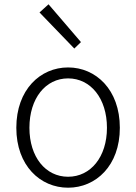

<svg xmlns="http://www.w3.org/2000/svg" viewBox="-20 -861 634 894"><path d="M297 13C426 13 538 -89 538 -266C538 -444 426 -547 297 -547C168 -547 56 -444 56 -266C56 -89 168 13 297 13ZM297 -38C192 -38 117 -130 117 -266C117 -403 192 -496 297 -496C402 -496 478 -403 478 -266C478 -130 402 -38 297 -38ZM326 -635 357 -665 206 -841 164 -803Z"/></svg>

Font: Noto Sans HK Light
Style: Regular
Weight: 300
Designer: Ryoko NISHIZUKA 西塚涼子 (kana, bopomofo & ideographs); Paul D. Hunt (Latin, Greek & Cyrillic); Sandoll Communications 산돌커뮤니
Foundry: Adobe
Version: Version 2.004;hotconv 1.0.118;makeotfexe 2.5.65603